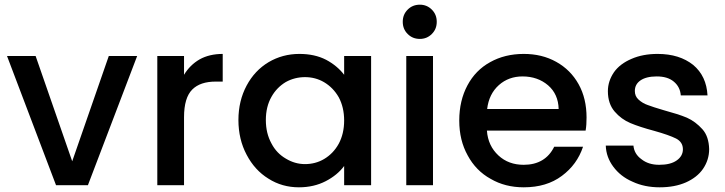

<svg xmlns="http://www.w3.org/2000/svg" viewBox="-20 -790 3093 819"><path d="M132 -551C132 -551 10 -551 10 -551C10 -551 219 0 219 0C219 0 355 0 355 0C355 0 565 -551 565 -551C565 -551 444 -551 444 -551C444 -551 288 -102 288 -102C288 -102 132 -551 132 -551Z M765 -471C765 -471 765 -551 765 -551C765 -551 651 -551 651 -551C651 -551 651 0 651 0C651 0 765 0 765 0C765 0 765 -290 765 -290C765 -290 765 -290 765 -290C765 -346 777 -385 800 -408C823 -431 856 -442 901 -442C901 -442 930 -442 930 -442C930 -442 930 -560 930 -560C930 -560 930 -560 930 -560C892 -560 859 -552 832 -537C804 -521 782 -499 765 -471Z M997 -278C997 -278 997 -278 997 -278C997 -223 1009 -173 1032 -130C1055 -86 1086 -52 1125 -28C1164 -3 1208 9 1255 9C1255 9 1255 9 1255 9C1298 9 1336 0 1369 -17C1402 -34 1429 -56 1448 -82C1448 -82 1448 0 1448 0C1448 0 1563 0 1563 0C1563 0 1563 -551 1563 -551C1563 -551 1448 -551 1448 -551C1448 -551 1448 -471 1448 -471C1448 -471 1448 -471 1448 -471C1429 -496 1403 -518 1371 -535C1338 -552 1300 -560 1257 -560C1257 -560 1257 -560 1257 -560C1209 -560 1165 -548 1126 -525C1086 -501 1055 -468 1032 -425C1009 -382 997 -333 997 -278ZM1448 -276C1448 -276 1448 -276 1448 -276C1448 -238 1440 -205 1425 -177C1409 -148 1388 -127 1363 -112C1338 -97 1310 -90 1281 -90C1281 -90 1281 -90 1281 -90C1252 -90 1225 -98 1200 -113C1174 -128 1153 -149 1138 -178C1122 -207 1114 -240 1114 -278C1114 -278 1114 -278 1114 -278C1114 -316 1122 -349 1138 -377C1153 -404 1174 -425 1199 -440C1224 -454 1252 -461 1281 -461C1281 -461 1281 -461 1281 -461C1310 -461 1338 -454 1363 -439C1388 -424 1409 -403 1425 -375C1440 -347 1448 -314 1448 -276Z M1771 -624C1771 -624 1771 -624 1771 -624C1791 -624 1808 -631 1822 -645C1836 -659 1843 -676 1843 -697C1843 -697 1843 -697 1843 -697C1843 -718 1836 -735 1822 -749C1808 -763 1791 -770 1771 -770C1771 -770 1771 -770 1771 -770C1750 -770 1733 -763 1719 -749C1705 -735 1698 -718 1698 -697C1698 -697 1698 -697 1698 -697C1698 -676 1705 -659 1719 -645C1733 -631 1750 -624 1771 -624ZM1713 -551C1713 -551 1713 0 1713 0C1713 0 1827 0 1827 0C1827 0 1827 -551 1827 -551C1827 -551 1713 -551 1713 -551Z M2482 -289C2482 -289 2482 -289 2482 -289C2482 -342 2471 -390 2448 -431C2425 -472 2394 -503 2353 -526C2312 -549 2266 -560 2214 -560C2214 -560 2214 -560 2214 -560C2160 -560 2112 -548 2071 -525C2029 -502 1997 -469 1974 -426C1951 -383 1939 -333 1939 -276C1939 -276 1939 -276 1939 -276C1939 -219 1951 -170 1975 -127C1998 -84 2031 -50 2073 -27C2114 -3 2161 9 2214 9C2214 9 2214 9 2214 9C2279 9 2333 -7 2377 -40C2420 -72 2450 -113 2467 -164C2467 -164 2344 -164 2344 -164C2344 -164 2344 -164 2344 -164C2319 -113 2275 -87 2214 -87C2214 -87 2214 -87 2214 -87C2171 -87 2135 -100 2106 -127C2077 -154 2060 -189 2057 -233C2057 -233 2478 -233 2478 -233C2478 -233 2478 -233 2478 -233C2481 -250 2482 -268 2482 -289ZM2058 -325C2058 -325 2058 -325 2058 -325C2063 -368 2080 -402 2108 -427C2136 -452 2170 -464 2209 -464C2209 -464 2209 -464 2209 -464C2252 -464 2289 -451 2318 -426C2347 -401 2362 -367 2363 -325C2363 -325 2058 -325 2058 -325Z M2794 9C2794 9 2794 9 2794 9C2837 9 2874 2 2906 -12C2937 -26 2962 -45 2979 -70C2996 -95 3005 -123 3005 -154C3005 -154 3005 -154 3005 -154C3004 -189 2995 -218 2976 -239C2957 -260 2935 -277 2910 -288C2884 -299 2851 -309 2811 -320C2811 -320 2811 -320 2811 -320C2781 -329 2758 -336 2743 -342C2728 -347 2715 -355 2704 -365C2693 -375 2688 -387 2688 -402C2688 -402 2688 -402 2688 -402C2688 -421 2696 -436 2712 -447C2728 -458 2751 -464 2781 -464C2781 -464 2781 -464 2781 -464C2812 -464 2836 -457 2854 -442C2872 -427 2882 -408 2884 -383C2884 -383 2998 -383 2998 -383C2998 -383 2998 -383 2998 -383C2995 -438 2975 -481 2937 -513C2898 -544 2848 -560 2785 -560C2785 -560 2785 -560 2785 -560C2743 -560 2706 -553 2674 -539C2641 -525 2616 -506 2599 -482C2582 -457 2573 -430 2573 -401C2573 -401 2573 -401 2573 -401C2573 -365 2583 -336 2602 -314C2621 -292 2643 -276 2669 -265C2695 -254 2729 -243 2770 -232C2770 -232 2770 -232 2770 -232C2813 -220 2844 -209 2864 -199C2883 -189 2893 -174 2893 -153C2893 -153 2893 -153 2893 -153C2893 -134 2884 -118 2867 -106C2849 -93 2824 -87 2792 -87C2792 -87 2792 -87 2792 -87C2761 -87 2736 -95 2716 -111C2695 -126 2684 -146 2682 -169C2682 -169 2564 -169 2564 -169C2564 -169 2564 -169 2564 -169C2565 -136 2576 -106 2596 -79C2616 -52 2643 -30 2678 -15C2712 1 2751 9 2794 9Z"/></svg>

Font: Girnar Poppins
Style: Medium
Weight: 500
Designer: Ninad Kale (Devanagari), Jonny Pinhorn (Latin)
Foundry: Indian Type Foundry
Version: ""